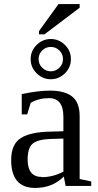

<svg xmlns="http://www.w3.org/2000/svg" viewBox="-20 -914 483 945"><path d="M292 -340V-339Q292 -431 221 -431Q172 -431 131 -408L114 -351H87V-451Q169 -468 226 -468Q299 -468 335.5 -438.5Q372 -409 372 -343V-33L429 -21V1H303L294 -45Q238 11 153 11Q35 11 35 -126Q35 -204 82 -234Q129 -264 223 -266L292 -268ZM186 -43V-42Q240 -42 292 -69V-232L228 -230Q166 -228 141 -207Q116 -186 116 -129Q116 -43 186 -43ZM160.5 -693Q190 -722 230 -722Q270 -722 299.5 -693Q329 -664 329 -623Q329 -582 299.5 -553Q270 -524 230 -524Q190 -524 160.5 -553Q131 -582 131 -623Q131 -664 160.5 -693ZM188 -580.5Q206 -563 230 -563Q254 -563 272 -580.5Q290 -598 290 -623Q290 -648 272.5 -665.5Q255 -683 230 -683Q205 -683 187.5 -665.5Q170 -648 170 -623Q170 -598 188 -580.5ZM172 -745V-761L268 -894H372V-876L199 -745Z"/></svg>

Font: Libra Serif Modern
Style: Regular
Weight: 400
Designer: Stefan Peev, Context Ltd
Foundry: Stefan Peev, Context Ltd
Version: Version 1.000